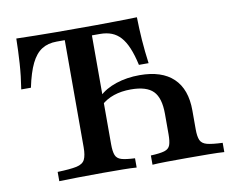

<svg xmlns="http://www.w3.org/2000/svg" viewBox="-67 -656 898 741"><g transform="rotate(-10 382.0 -285.5)"><path d="M108.1 0V-36.3Q158.1 -37.9 182.7 -43.1Q207.3 -48.4 215.3 -64.5Q223.4 -80.6 223.4 -112.9V-532.3H191.9Q157.3 -532.3 133.1 -516.9Q108.9 -501.6 91.9 -466.9Q75 -432.3 62.9 -374.2H25Q33.1 -425 36.3 -473.8Q39.5 -522.6 40.3 -571Q74.2 -570.2 114.9 -569.4Q155.6 -568.5 198 -568.5Q240.3 -568.5 277.4 -568.5Q311.3 -568.5 352.8 -568.5Q394.4 -568.5 436.3 -569.4Q478.2 -570.2 512.9 -571Q513.7 -526.6 516.9 -481Q520.2 -435.5 526.6 -388.7H488.7Q479.8 -429 468.1 -456.5Q456.5 -483.9 441.5 -500.4Q426.6 -516.9 406.9 -524.6Q387.1 -532.3 361.3 -532.3H329.8V-105.6Q329.8 -77.4 335.5 -62.9Q341.1 -48.4 358.5 -43.1Q375.8 -37.9 411.3 -36.3V0Q391.9 -1.6 357.7 -2Q323.4 -2.4 277.4 -2.4Q224.2 -2.4 179.8 -1.6Q135.5 -0.8 108.1 0ZM473.4 0V-36.3Q509.7 -37.9 527 -43.1Q544.4 -48.4 549.6 -62.9Q554.8 -77.4 554.8 -105.6V-185.5Q554.8 -247.6 528.6 -274.2Q502.4 -300.8 441.1 -300.8Q404 -300.8 374.2 -290.7Q344.4 -280.6 322.6 -260.5V-295.2Q349.2 -321 391.5 -335.1Q433.9 -349.2 483.9 -349.2Q571 -349.2 616.1 -306Q661.3 -262.9 661.3 -179.8V-105.6Q661.3 -77.4 667.7 -62.9Q674.2 -48.4 694 -43.1Q713.7 -37.9 754.8 -36.3V0Q733.1 -1.6 695.2 -2Q657.3 -2.4 607.3 -2.4Q563.7 -2.4 528.6 -2Q493.5 -1.6 473.4 0Z"/></g></svg>

Font: Playfair 9pt SemiBold
Style: Regular
Weight: 600
Designer: Claus Eggers Sørensen
Foundry: Claus Eggers Sørensen
Version: Version 2.001;gftools[0.9.30]